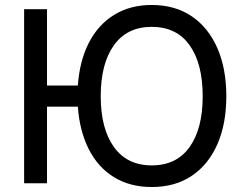

<svg xmlns="http://www.w3.org/2000/svg" viewBox="-20 -737 972 772"><path d="M590 15Q503 15 438.5 -24.5Q374 -64 337 -137Q300 -210 293 -308H169V0H77V-700H169V-393H293Q300 -492 337 -564.5Q374 -637 438.5 -677Q503 -717 590 -717Q684 -717 751 -671.5Q818 -626 854 -543.5Q890 -461 890 -350Q890 -239 854 -157Q818 -75 751 -30Q684 15 590 15ZM590 -72Q690 -72 742.5 -146Q795 -220 795 -350Q795 -481 742.5 -555Q690 -629 590 -629Q491 -629 438 -555Q385 -481 385 -350Q385 -220 438 -146Q491 -72 590 -72Z"/></svg>

Font: Zen Kaku Gothic Antique Medium
Style: Regular
Weight: 500
Designer: Yoshimichi Ohira
Foundry: Positype
Version: Version 1.002